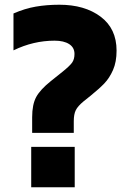

<svg xmlns="http://www.w3.org/2000/svg" viewBox="-20 -792 540 812"><path d="M116 -296Q116 -350 133 -381.5Q150 -413 195 -449L245 -489Q276 -514 285.5 -528Q295 -542 295 -564Q295 -591 272.5 -605.5Q250 -620 211 -620Q121 -620 37 -579V-735Q85 -756 131.5 -764Q178 -772 231 -772Q338 -772 405.5 -721.5Q473 -671 473 -578Q473 -530 458 -496Q443 -462 421.5 -439.5Q400 -417 363 -387L333 -363Q309 -343 300.5 -326Q292 -309 292 -279V-230H116ZM112 -171H296V0H112Z"/></svg>

Font: Biryani Heavy
Style: Regular
Weight: 900
Designer: Dan Reynolds and Mathieu Réguer
Foundry: Dan Reynolds and Mathieu Réguer
Version: Version 1.003; ttfautohint (v1.1) -l 5 -r 5 -G 72 -x 0 -D la